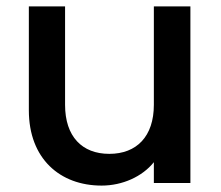

<svg xmlns="http://www.w3.org/2000/svg" viewBox="-20 -571 689 599"><path d="M70 -551V-227C70 -76 167 8 297 8C362 8 424 -20 460 -65V0H574V-551H460V-244C460 -145 406 -91 321 -91C236 -91 183 -145 183 -244V-551Z"/></svg>

Font: Poppins Medium
Style: Regular
Weight: 500
Designer: Ninad Kale (Devanagari), Jonny Pinhorn (Latin)
Foundry: Indian Type Foundry
Version: 4.004